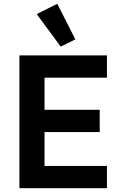

<svg xmlns="http://www.w3.org/2000/svg" viewBox="-20 -989 640 1009"><path d="M173 -915 281 -969 376 -782 299 -744ZM82 0V-698H542V-581H214V-412H504V-295H214V-117H542V0Z"/></svg>

Font: IBM Plex Sans Hebrew SemiBold
Style: Regular
Weight: 600
Designer: Mike Abbink, Paul van der Laan, Pieter van Rosmalen, Yanek Iontef
Foundry: Bold Monday
Version: Version 1.2